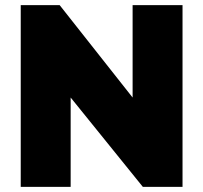

<svg xmlns="http://www.w3.org/2000/svg" viewBox="-20 -730 794 750"><path d="M256 -349V0H61V-710H213L498 -349V-710H693V0H538Z"/></svg>

Font: Raleway Thin Black
Style: Regular
Weight: 900
Version: Version 4.026